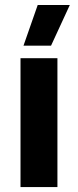

<svg xmlns="http://www.w3.org/2000/svg" viewBox="-20 -755 315 775"><path d="M62.8 0H211.8V-520H62.8ZM186 -570.6 261.8 -734.8H132.2L74.8 -570.6Z"/></svg>

Font: Fixel Variable
Style: Regular
Weight: 100
Width: 3
Designer: AlfaBravo + MacPaw
Foundry: Kyrylo Tkachov, Marchela Mozhyna, Serhii Makarenko, Maria Weinstein, Zakhar Kryvoshyya
Version: Version 1.211